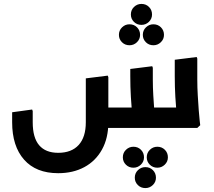

<svg xmlns="http://www.w3.org/2000/svg" viewBox="-20 -653 1094 980"><path d="M277 231Q164 231 103 162Q42 93 42 -29H147Q147 50 180 88.5Q213 127 277 127Q345 127 381.5 87Q418 47 418 -29H533Q533 52 500.5 110.5Q468 169 410.5 200Q353 231 277 231ZM42 -29V-80L144 -94L147 -86V-29ZM418 -29V-253L530 -267L533 -259V-29ZM479 0V-104H930V0ZM654 0 657 -42Q657 -42 654 -74.5Q651 -107 648 -158Q645 -209 645 -265V-301L757 -315L760 -307V-247Q760 -206 762.5 -165Q765 -124 767.5 -89.5Q770 -55 772.5 -34.5Q775 -14 775 -14L760 0ZM881 0 884 -42Q884 -42 881 -74.5Q878 -107 875 -158Q872 -209 872 -265V-348L984 -362L987 -354V-247Q987 -206 989.5 -165Q992 -124 994.5 -89.5Q997 -55 999.5 -34.5Q1002 -14 1002 -14L987 0ZM641 -422Q618 -422 602.5 -437.5Q587 -453 587 -475Q587 -498 603 -513.5Q619 -529 641 -529Q664 -529 679.5 -513.5Q695 -498 695 -475Q695 -453 679 -437.5Q663 -422 641 -422ZM763 -422Q740 -422 724.5 -437.5Q709 -453 709 -475Q709 -498 725 -513.5Q741 -529 763 -529Q786 -529 801.5 -513.5Q817 -498 817 -475Q817 -453 801 -437.5Q785 -422 763 -422ZM702 -526Q679 -526 663.5 -541.5Q648 -557 648 -579Q648 -602 664 -617.5Q680 -633 702 -633Q725 -633 740.5 -617.5Q756 -602 756 -579Q756 -557 740 -541.5Q724 -526 702 -526ZM661 203Q638 203 622.5 187.5Q607 172 607 150Q607 127 623 111.5Q639 96 661 96Q684 96 699.5 111.5Q715 127 715 150Q715 172 699 187.5Q683 203 661 203ZM783 203Q760 203 744.5 187.5Q729 172 729 150Q729 127 745 111.5Q761 96 783 96Q806 96 821.5 111.5Q837 127 837 150Q837 172 821 187.5Q805 203 783 203ZM722 307Q699 307 683.5 291.5Q668 276 668 254Q668 231 684 215.5Q700 200 722 200Q745 200 760.5 215.5Q776 231 776 254Q776 276 760 291.5Q744 307 722 307Z"/></svg>

Font: Fustat
Style: Bold
Weight: 700
Designer: Mohamed Gaber, Khaled Hosny, Laura Garcia Mut
Foundry: Kief Type Foundry, Alif Type Foundry, Hard Type Foundry
Version: Version 1.007